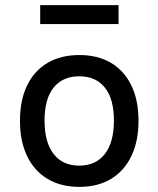

<svg xmlns="http://www.w3.org/2000/svg" viewBox="-20 -721 619 750"><path d="M290 9Q218 9 166 -22Q114 -53 86 -111Q58 -169 58 -249Q58 -330 86 -387.5Q114 -445 166 -475.5Q218 -506 290 -506Q362 -506 413.5 -475.5Q465 -445 493 -387.5Q521 -330 521 -249Q521 -169 493 -111Q465 -53 413.5 -22Q362 9 290 9ZM289 -74Q354 -74 389.5 -119.5Q425 -165 425 -250Q425 -335 389.5 -379Q354 -423 290 -423Q225 -423 189.5 -379Q154 -335 154 -250Q154 -165 189.5 -119.5Q225 -74 289 -74ZM137 -627V-701H443V-627Z"/></svg>

Font: Nunito Sans 7pt SemiCondensed Medium
Style: Regular
Weight: 500
Width: 4
Designer: Vernon Adams
Foundry: Vernon Adams
Version: Version 3.101;gftools[0.9.27]